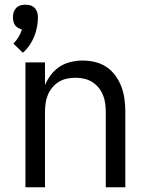

<svg xmlns="http://www.w3.org/2000/svg" viewBox="-20 -795 640 815"><path d="M77 -571 37 -610Q49 -622 58.5 -637.5Q68 -653 73 -670Q65 -672 57 -676.5Q49 -681 44 -688Q39 -695 37 -704Q35 -713 35 -722Q35 -733 38 -743Q41 -753 48.5 -761Q56 -769 66.5 -772Q77 -775 88 -775Q99 -775 109.5 -772Q120 -769 127.5 -761Q135 -753 138 -743Q141 -733 141 -722Q141 -701 137 -680Q133 -659 125 -639.5Q117 -620 105 -602.5Q93 -585 77 -571ZM88 0V-530H171V-434Q181 -458 197 -478.5Q213 -499 234 -512.5Q255 -526 280.5 -532Q306 -538 332 -538Q358 -538 384.5 -531.5Q411 -525 433 -510Q455 -495 471 -472.5Q487 -450 496 -425Q505 -400 508.5 -373.5Q512 -347 512 -320V0H429V-320Q429 -338 426.5 -356.5Q424 -375 417 -392Q410 -409 398 -423.5Q386 -438 370.5 -447.5Q355 -457 336.5 -461Q318 -465 300 -465Q282 -465 263.5 -461Q245 -457 229.5 -447.5Q214 -438 202 -423.5Q190 -409 183 -392Q176 -375 173.5 -356.5Q171 -338 171 -320V0Z"/></svg>

Font: Iosevka Curly Extended
Style: Regular
Weight: 400
Width: 7
Monospace: yes
Designer: Belleve Invis
Foundry: Belleve Invis
Version: Version 11.1.0; ttfautohint (v1.8.3)